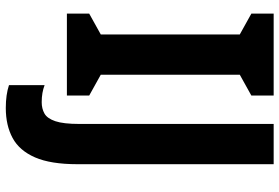

<svg xmlns="http://www.w3.org/2000/svg" viewBox="-171 -583 965 663"><g transform="rotate(90 311.5 -251.5)"><path d="M310 0H27V-77L99 -117V-597L27 -637V-714H310V-637L238 -597V-117L310 -77ZM353 211Q307 211 274 200V77Q287 82 301.5 84.5Q316 87 333 87Q355 87 372 77.5Q389 68 398.5 40Q408 12 408 -43V-714H547V-36Q547 56 523.5 110Q500 164 456.5 187.5Q413 211 353 211Z"/></g></svg>

Font: Noto Sans Sinhala UI Condensed
Style: Bold
Weight: 700
Width: 3
Designer: Jelle Bosma - Monotype Design Team
Foundry: Monotype Imaging Inc.
Version: Version 2.006; ttfautohint (v1.8.4.7-5d5b)